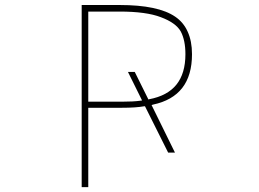

<svg xmlns="http://www.w3.org/2000/svg" viewBox="-20 -773 1040 770"><path d="M307.6 -22.5V-752.9H460Q614.3 -752.9 682.6 -706.1Q715.8 -683.6 732.4 -646.5Q750 -608.4 750 -555.7Q750 -470.7 710.9 -420.4Q671.9 -370.1 593.8 -353.5L587.9 -351.6L681.6 -161.1H654.3L561.5 -346.7H557.6Q524.4 -340.8 469.7 -340.8H334V-22.5ZM334 -365.2H469.7Q514.6 -365.2 543 -369.1L549.8 -370.1L493.2 -484.4H520.5L575.2 -374L578.1 -375Q651.4 -388.7 687.5 -433.6Q723.6 -478.5 723.6 -555.7Q723.6 -611.3 705.1 -646.5Q685.5 -681.6 625 -704.1Q566.4 -726.6 460 -726.6H334Z"/></svg>

Font: Mgen+ 1m thin
Style: Regular
Weight: 100
Designer: [Source Han Sans]
Ryoko NISHIZUKA  (kana & ideographs); Paul D. Hunt (Latin, Greek & Cyrillic); Wenlong ZHANG  (bopomofo
Version: Version 1.059.20150602